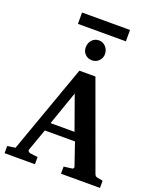

<svg xmlns="http://www.w3.org/2000/svg" viewBox="-186 -1168 1057 1279"><g transform="rotate(20 343.0 -528.5)"><path d="M681.2 0H404.8V-50.8L463.9 -58.1Q468.8 -59.1 472.2 -64.5Q475.6 -69.8 473.1 -75.2L418.9 -233.9H205.1L149.9 -79.1Q147 -71.3 153.1 -65.2Q159.2 -59.1 164.1 -58.1L220.2 -50.8V0H4.9V-50.8L61 -59.1L285.2 -687H398.9L621.1 -77.1Q625 -67.9 628.7 -64.2Q632.3 -60.5 643.1 -58.1L681.2 -50.8ZM394 -293 308.1 -533.2 224.1 -293ZM509.3 -976.6H169.4V-1057.1H509.3ZM407.7 -848.1Q407.7 -820.8 388.2 -800.5Q368.7 -780.3 339.4 -780.3Q310.1 -780.3 290.8 -799.6Q271.5 -818.8 271.5 -848.1Q271.5 -878.4 290.5 -899.9Q309.6 -921.4 339.4 -921.4Q368.2 -921.4 387.9 -900.1Q407.7 -878.9 407.7 -848.1Z"/></g></svg>

Font: Charis
Style: Bold
Weight: 700
Designer: Walt Agee, Miriam Martin, Annie Olsen, Victor Gaultney, Lorna Priest, Alan Ward, Bob Hallissy, Martin Hosken, Sharon Cor
Foundry: SIL Global
Version: Version 7.000